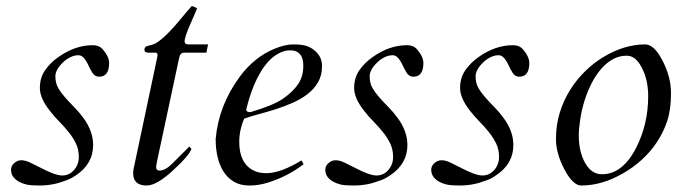

<svg xmlns="http://www.w3.org/2000/svg" viewBox="-20 -582 2193 616"><path d="M110.8 -43.5Q157.2 -19 179.7 -19Q202.1 -19 217.5 -36.6Q232.9 -54.2 232.9 -78.4Q232.9 -102.5 223.6 -121.6Q214.4 -140.6 200.4 -158Q186.5 -175.3 170.4 -191.7Q154.3 -208 140.6 -225.6Q107.9 -266.6 107.9 -299.6Q107.9 -332.5 124.5 -356.4Q141.1 -380.4 166.5 -398.4Q220.7 -437 277.3 -437Q298.3 -437 309.6 -423.8Q330.1 -399.9 330.1 -379.9Q330.1 -335.9 297.9 -335.9Q284.2 -335.9 276.4 -348.6Q268.6 -361.3 264.6 -370.4Q260.7 -379.4 255.9 -386.7Q245.1 -404.8 231.7 -404.8Q218.3 -404.8 205.1 -398.2Q191.9 -391.6 181.6 -381.3Q157.7 -358.4 157.7 -336.9Q157.7 -315.4 166.7 -299.8Q175.8 -284.2 189.2 -269Q202.6 -253.9 218.3 -238Q233.9 -222.2 247.1 -204.1Q278.8 -161.6 278.8 -116.7Q278.8 -55.7 222.2 -18.6Q205.1 -7.3 192.1 -3.2Q179.2 1 172.6 3.4Q166 5.9 156.2 7.8Q132.8 13.2 105.5 13.2Q78.1 13.2 64.7 10Q51.3 6.8 40.8 1Q30.3 -4.9 23.2 -13.7Q16.1 -22.5 15.4 -35.6Q14.6 -48.8 25.1 -58.3Q35.6 -67.9 48.3 -67.9Q61 -67.9 77.1 -60.3Q93.3 -52.7 110.8 -43.5Z M450.7 13.2Q407.2 13.2 407.2 -26.4Q407.2 -34.7 409.2 -43L484.4 -397.9Q485.4 -402.8 485.4 -405.8Q485.4 -413.1 478 -413.1H456.1Q443.4 -413.1 443.4 -421.9Q443.4 -431.2 450.4 -433.6Q457.5 -436 462.4 -437Q467.3 -438 474.4 -440.7Q481.4 -443.4 493.2 -452.4Q504.9 -461.4 516.8 -473.4Q528.8 -485.4 540.5 -498.5Q552.2 -511.7 562.5 -524.4Q588.9 -556.2 595.2 -562.5Q606 -560.1 612.3 -554.7Q608.4 -544.4 602.1 -530.8Q595.7 -517.1 589.8 -502.9Q574.7 -468.3 572.3 -452.1V-450.2Q572.3 -439.5 584 -439.5H647.5L642.1 -413.1H571.3Q558.1 -413.1 554.7 -396L486.8 -78.6Q484.4 -68.4 483.4 -62.3Q482.4 -56.2 481.7 -52.7Q481 -49.3 481 -47.9V-45.9Q481 -34.7 491.7 -34.7Q510.3 -34.7 533.2 -57.6L587.4 -111.8L594.2 -104.5Q587.4 -83.5 539.1 -39.1Q483.9 13.2 450.7 13.2Z M834 -26.4Q880.4 -26.4 947.3 -67.4L954.1 -55.2Q902.8 -15.6 837.9 4.4Q809.6 13.2 780 13.2Q750.5 13.2 730 0.7Q709.5 -11.7 696.3 -32.7Q671.9 -72.8 671.9 -136.2Q681.6 -244.6 750 -336.9Q796.4 -399.4 861.3 -425.8Q894.5 -439.5 921.1 -439.5Q947.8 -439.5 962.4 -434.8Q977.1 -430.2 988.3 -420.9Q1013.2 -400.9 1013.2 -370.4Q1013.2 -339.8 1000.2 -317.9Q987.3 -295.9 966.3 -279.8Q945.3 -263.7 918.5 -252Q891.6 -240.2 864 -231.4Q836.4 -222.7 809.8 -215.6Q783.2 -208.5 763.2 -201.2Q747.6 -164.6 747.6 -126.5Q747.6 -58.1 793.9 -34.7Q810.5 -26.4 834 -26.4ZM770 -230.5Q770 -222.2 783.2 -222.2Q856.9 -243.7 888.7 -265.9Q920.4 -288.1 936.8 -312.5Q953.1 -336.9 953.1 -371.1Q953.1 -405.8 931.6 -416.5Q924.3 -420.4 908.4 -420.4Q892.6 -420.4 874.5 -410.9Q856.4 -401.4 841.8 -385.5Q827.1 -369.6 815.4 -349.6Q803.7 -329.6 794.9 -308.6Q780.3 -273.4 770 -230.5Z M1119.1 -43.5Q1165.5 -19 1188 -19Q1210.4 -19 1225.8 -36.6Q1241.2 -54.2 1241.2 -78.4Q1241.2 -102.5 1231.9 -121.6Q1222.7 -140.6 1208.7 -158Q1194.8 -175.3 1178.7 -191.7Q1162.6 -208 1148.9 -225.6Q1116.2 -266.6 1116.2 -299.6Q1116.2 -332.5 1132.8 -356.4Q1149.4 -380.4 1174.8 -398.4Q1229 -437 1285.6 -437Q1306.6 -437 1317.9 -423.8Q1338.4 -399.9 1338.4 -379.9Q1338.4 -335.9 1306.2 -335.9Q1292.5 -335.9 1284.7 -348.6Q1276.9 -361.3 1272.9 -370.4Q1269 -379.4 1264.2 -386.7Q1253.4 -404.8 1240 -404.8Q1226.6 -404.8 1213.4 -398.2Q1200.2 -391.6 1189.9 -381.3Q1166 -358.4 1166 -336.9Q1166 -315.4 1175 -299.8Q1184.1 -284.2 1197.5 -269Q1210.9 -253.9 1226.6 -238Q1242.2 -222.2 1255.4 -204.1Q1287.1 -161.6 1287.1 -116.7Q1287.1 -55.7 1230.5 -18.6Q1213.4 -7.3 1200.4 -3.2Q1187.5 1 1180.9 3.4Q1174.3 5.9 1164.6 7.8Q1141.1 13.2 1113.8 13.2Q1086.4 13.2 1073 10Q1059.6 6.8 1049.1 1Q1038.6 -4.9 1031.5 -13.7Q1024.4 -22.5 1023.7 -35.6Q1022.9 -48.8 1033.4 -58.3Q1043.9 -67.9 1056.6 -67.9Q1069.3 -67.9 1085.4 -60.3Q1101.6 -52.7 1119.1 -43.5Z M1459 -43.5Q1505.4 -19 1527.8 -19Q1550.3 -19 1565.7 -36.6Q1581.1 -54.2 1581.1 -78.4Q1581.1 -102.5 1571.8 -121.6Q1562.5 -140.6 1548.6 -158Q1534.7 -175.3 1518.6 -191.7Q1502.4 -208 1488.8 -225.6Q1456.1 -266.6 1456.1 -299.6Q1456.1 -332.5 1472.7 -356.4Q1489.3 -380.4 1514.6 -398.4Q1568.8 -437 1625.5 -437Q1646.5 -437 1657.7 -423.8Q1678.2 -399.9 1678.2 -379.9Q1678.2 -335.9 1646 -335.9Q1632.3 -335.9 1624.5 -348.6Q1616.7 -361.3 1612.8 -370.4Q1608.9 -379.4 1604 -386.7Q1593.3 -404.8 1579.8 -404.8Q1566.4 -404.8 1553.2 -398.2Q1540 -391.6 1529.8 -381.3Q1505.9 -358.4 1505.9 -336.9Q1505.9 -315.4 1514.9 -299.8Q1523.9 -284.2 1537.4 -269Q1550.8 -253.9 1566.4 -238Q1582 -222.2 1595.2 -204.1Q1627 -161.6 1627 -116.7Q1627 -55.7 1570.3 -18.6Q1553.2 -7.3 1540.3 -3.2Q1527.3 1 1520.8 3.4Q1514.2 5.9 1504.4 7.8Q1481 13.2 1453.6 13.2Q1426.3 13.2 1412.8 10Q1399.4 6.8 1388.9 1Q1378.4 -4.9 1371.3 -13.7Q1364.3 -22.5 1363.5 -35.6Q1362.8 -48.8 1373.3 -58.3Q1383.8 -67.9 1396.5 -67.9Q1409.2 -67.9 1425.3 -60.3Q1441.4 -52.7 1459 -43.5Z M2049.8 -439.5Q2078.6 -439.5 2105 -388.7Q2132.8 -335.9 2132.8 -283Q2132.8 -230 2120.6 -193.6Q2108.4 -157.2 2087.6 -126Q2066.9 -94.7 2038.6 -69.1Q2010.3 -43.5 1978 -25.4Q1911.1 13.2 1844.7 13.2Q1818.4 13.2 1791 -38.1Q1763.7 -90.3 1763.7 -135.3Q1763.7 -180.2 1775.6 -219.5Q1787.6 -258.8 1808.3 -292.2Q1829.1 -325.7 1856.9 -353Q1884.8 -380.4 1916.5 -399.4Q1983.4 -439.5 2049.8 -439.5ZM1853.5 -66.4Q1874.5 -22.9 1911.1 -22.9Q1977.5 -22.9 2021 -107.9Q2059.6 -183.6 2059.6 -273.4Q2059.6 -333.5 2032.7 -376Q2015.1 -403.3 1990.7 -403.3Q1966.3 -403.3 1945.6 -391.6Q1924.8 -379.9 1908 -360.1Q1891.1 -340.3 1877.7 -314Q1864.3 -287.6 1855.2 -258.5Q1846.2 -229.5 1841.6 -199Q1836.9 -168.5 1836.9 -147Q1836.9 -125.5 1840.8 -105.2Q1844.7 -85 1853.5 -66.4Z"/></svg>

Font: Cardo-Italic
Style: Italic
Weight: 400
Italic angle: -12°
Designer: David J. Perry
Foundry: David J. Perry
Version: Version 0.991